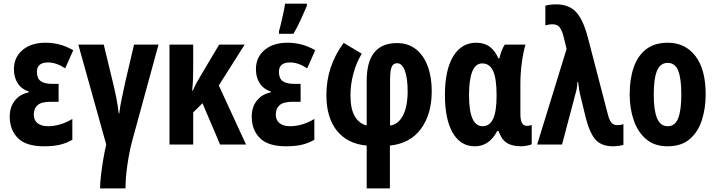

<svg xmlns="http://www.w3.org/2000/svg" viewBox="-20 -791 3918 1051"><path d="M300.8 -332V-233.9H257.8Q207 -233.9 186 -215.6Q165 -197.3 165 -164.1Q165 -132.8 185.8 -116.5Q206.5 -100.1 244.1 -100.1Q275.9 -100.1 310.5 -110.4Q345.2 -120.6 376 -140.1V-25.9Q340.8 -5.9 304.7 2Q268.6 9.8 221.2 9.8Q122.1 9.8 77.6 -35.4Q33.2 -80.6 33.2 -152.8Q33.2 -204.1 60.8 -239.7Q88.4 -275.4 137.2 -285.2V-290Q98.1 -302.7 77.1 -335Q56.2 -367.2 56.2 -412.1Q56.2 -477.5 103.5 -517.3Q150.9 -557.1 229 -557.1Q267.1 -557.1 304 -547.9Q340.8 -538.6 380.9 -516.1L336.9 -417Q288.1 -449.2 243.2 -449.2Q182.1 -449.2 182.1 -397.9Q182.1 -362.3 202.4 -347.2Q222.7 -332 266.1 -332Z M847.7 -546.9 702.6 -16.1Q687.5 41.5 677.2 112.3Q667 183.1 667 240.2H527.8Q527.8 210.9 533 167Q538.1 123 545.9 77.6Q553.7 32.2 561.5 0L408.7 -546.9H547.9L593.8 -356.9Q606 -309.1 615.5 -262Q625 -214.8 629.9 -169.9H632.8Q637.2 -209 647 -254.4Q656.7 -299.8 668 -352.1L713.9 -546.9Z M1319.3 -546.9 1177.7 -323.2 1326.7 0H1184.6L1088.4 -226.1L1037.6 -175.8V0H907.7V-546.9H1037.6V-429.2Q1037.6 -393.6 1036.6 -360.6Q1035.6 -327.6 1031.7 -295.9H1035.6Q1054.2 -337.4 1071.8 -365.2L1179.7 -546.9Z M1625.5 -332V-233.9H1582.5Q1531.7 -233.9 1510.7 -215.6Q1489.7 -197.3 1489.7 -164.1Q1489.7 -132.8 1510.5 -116.5Q1531.2 -100.1 1568.8 -100.1Q1600.6 -100.1 1635.3 -110.4Q1669.9 -120.6 1700.7 -140.1V-25.9Q1665.5 -5.9 1629.4 2Q1593.3 9.8 1545.9 9.8Q1446.8 9.8 1402.3 -35.4Q1357.9 -80.6 1357.9 -152.8Q1357.9 -204.1 1385.5 -239.7Q1413.1 -275.4 1461.9 -285.2V-290Q1422.9 -302.7 1401.9 -335Q1380.9 -367.2 1380.9 -412.1Q1380.9 -477.5 1428.2 -517.3Q1475.6 -557.1 1553.7 -557.1Q1591.8 -557.1 1628.7 -547.9Q1665.5 -538.6 1705.6 -516.1L1661.6 -417Q1612.8 -449.2 1567.9 -449.2Q1506.8 -449.2 1506.8 -397.9Q1506.8 -362.3 1527.1 -347.2Q1547.4 -332 1590.8 -332ZM1507.3 -606V-620.1Q1510.3 -630.4 1515.4 -651.1Q1520.5 -671.9 1525.9 -695.8Q1531.2 -719.7 1535.4 -740.2Q1539.6 -760.7 1540.5 -771H1659.7V-758.8Q1644.5 -723.1 1626.2 -682.9Q1607.9 -642.6 1586.4 -606Z M1861.3 -556.2 1960.4 -497.1Q1931.2 -449.7 1914.8 -389.4Q1898.4 -329.1 1898.4 -269Q1898.4 -196.3 1921.4 -155.8Q1944.3 -115.2 1987.3 -104V-349.1Q1987.3 -555.2 2153.3 -555.2Q2213.9 -555.2 2256.3 -522Q2298.8 -488.8 2321 -429.4Q2343.3 -370.1 2343.3 -292Q2343.3 -166 2284.4 -85.9Q2225.6 -5.9 2114.3 5.9V240.2H1987.3V5.9Q1881.3 -3.9 1824 -75.7Q1766.6 -147.5 1766.6 -271Q1766.6 -428.7 1861.3 -556.2ZM2153.3 -444.8Q2131.8 -444.8 2123.5 -423.6Q2115.2 -402.3 2115.2 -355V-104Q2159.7 -109.4 2185.5 -158.2Q2211.4 -207 2211.4 -291Q2211.4 -365.2 2195.6 -405.5Q2179.7 -445.8 2153.3 -444.8Z M2578.6 9.8Q2501.5 9.8 2458.5 -63.7Q2415.5 -137.2 2415.5 -271Q2415.5 -408.2 2460.9 -482.7Q2506.3 -557.1 2586.4 -557.1Q2630.9 -557.1 2660.4 -535.4Q2689.9 -513.7 2708.5 -471.2H2713.4Q2725.6 -521.5 2743.2 -546.9H2856.4Q2843.8 -503.4 2836.2 -446.5Q2828.6 -389.6 2828.6 -334V-166Q2828.6 -102.1 2863.3 -102.1Q2878.4 -102.1 2890.6 -106.9V-2Q2885.3 2.4 2865.2 6.1Q2845.2 9.8 2834.5 9.8Q2781.7 9.8 2753.2 -9.5Q2724.6 -28.8 2709.5 -73.2H2701.2Q2658.7 9.8 2578.6 9.8ZM2621.6 -100.1Q2660.6 -100.1 2679.4 -140.6Q2698.2 -181.2 2698.2 -265.1V-272Q2698.2 -361.3 2679.2 -402.6Q2660.2 -443.8 2619.6 -443.8Q2582.5 -443.8 2564.9 -398.9Q2547.4 -354 2547.4 -270Q2547.4 -100.1 2621.6 -100.1Z M2920.4 0 3081.5 -522.9 3065.4 -588.9Q3059.1 -616.2 3046.4 -637.2Q3033.7 -658.2 3003.4 -658.2Q2985.4 -658.2 2965.3 -651.9V-759.8Q2989.7 -767.1 3025.4 -767.1Q3091.3 -767.1 3130.9 -727.8Q3170.4 -688.5 3197.3 -587.9L3307.6 -164.1Q3315.9 -131.3 3327.9 -118.7Q3339.8 -106 3359.4 -106Q3378.9 -106 3392.6 -111.8V2Q3366.7 9.8 3335.4 9.8Q3273.9 9.8 3241.5 -24.9Q3209 -59.6 3186.5 -146L3157.7 -265.1Q3152.8 -283.2 3149.9 -302.5Q3147 -321.8 3144.5 -341.8H3140.6Q3139.2 -306.2 3131.3 -282.2L3056.6 0Z M3842.8 -274.9Q3842.8 -199.2 3822.3 -134.3Q3801.8 -69.3 3755.9 -29.8Q3710 9.8 3633.8 9.8Q3563 9.8 3517.1 -29.1Q3471.2 -67.9 3449 -132.8Q3426.8 -197.8 3426.8 -274.9Q3426.8 -357.4 3448.5 -421.1Q3470.2 -484.9 3516.4 -521Q3562.5 -557.1 3635.7 -557.1Q3730.5 -557.1 3786.6 -484.4Q3842.8 -411.6 3842.8 -274.9ZM3558.6 -272.9Q3558.6 -187.5 3576.7 -143.8Q3594.7 -100.1 3634.8 -100.1Q3675.3 -100.1 3692.4 -143.8Q3709.5 -187.5 3709.5 -274.9Q3709.5 -361.3 3692.4 -404.1Q3675.3 -446.8 3634.8 -446.8Q3594.7 -446.8 3576.7 -404.3Q3558.6 -361.8 3558.6 -272.9Z"/></svg>

Font: Open Sans Condensed
Style: Bold
Weight: 700
Width: 3
Designer: Monotype Design Team
Foundry: Monotype Imaging Inc.
Version: Version 3.003; ttfautohint (v1.8.4)